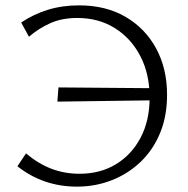

<svg xmlns="http://www.w3.org/2000/svg" viewBox="-20 -687 701 716"><path d="M267 9Q204 9 148.5 -10Q93 -29 45 -67L77 -115Q122 -77 171 -58Q220 -39 277 -39Q353 -39 411.5 -74Q470 -109 504 -173Q538 -237 538 -323Q538 -411 503.5 -477.5Q469 -544 408.5 -582Q348 -620 268 -620Q211 -620 167.5 -600.5Q124 -581 88 -550L59 -603Q105 -634 158.5 -650.5Q212 -667 275 -667Q375 -667 448.5 -624Q522 -581 562.5 -506Q603 -431 603 -333Q603 -254 577 -191Q551 -128 504.5 -83.5Q458 -39 397 -15Q336 9 267 9ZM194 -308 198 -361 562 -358 559 -313Z"/></svg>

Font: Ysabeau Office Light
Style: Regular
Weight: 300
Designer: Christian Thalmann (Catharsis Fonts)
Version: Version 2.001;gftools[0.9.30]; featfreeze: tnum,lnum,ss02